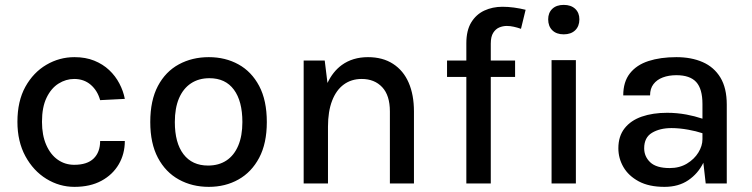

<svg xmlns="http://www.w3.org/2000/svg" viewBox="-20 -732 3002 766"><path d="M277 13.5Q217 13.5 165 -18.5Q113 -50.5 81.2 -109Q49.5 -167.5 49.5 -246Q49.5 -328.5 81.2 -385.8Q113 -443 165 -473.5Q217 -504 277 -504Q321.5 -504 356 -490Q390.5 -476 415.5 -452.5Q440.5 -429 456.2 -399Q472 -369 478 -337.5L379.5 -332.5Q369 -370.5 342 -393.8Q315 -417 276 -417Q243 -417 213.5 -398.5Q184 -380 165.8 -342.2Q147.5 -304.5 147.5 -246Q147.5 -192.5 164.5 -153.8Q181.5 -115 210.5 -94.8Q239.5 -74.5 276 -74.5Q328 -74.5 353.8 -99.8Q379.5 -125 379.5 -169.5H478Q478 -118 453.8 -76.5Q429.5 -35 384.8 -10.8Q340 13.5 277 13.5Z M810 -71.5Q853 -71.5 883.5 -91.8Q914 -112 930.5 -151Q947 -190 947 -245Q947 -328.5 913.2 -374.2Q879.5 -420 815.5 -420Q773 -420 742 -399.5Q711 -379 694.2 -340Q677.5 -301 677.5 -245Q677.5 -162 712 -116.8Q746.5 -71.5 810 -71.5ZM813 13.5Q746.5 13.5 693.5 -15.8Q640.5 -45 610 -102.5Q579.5 -160 579.5 -245Q579.5 -331.5 610 -389Q640.5 -446.5 693.5 -475.2Q746.5 -504 813 -504Q879 -504 931.2 -475.2Q983.5 -446.5 1014 -389Q1044.5 -331.5 1044.5 -245Q1044.5 -160 1014 -102.5Q983.5 -45 931.2 -15.8Q879 13.5 813 13.5Z M1288.5 -226.5V0H1191.5V-490.5H1275.5L1286.5 -401Q1308 -446.5 1343.5 -472.5Q1387 -504 1448 -504Q1507 -504 1548.2 -477.2Q1589.5 -450.5 1610.5 -402Q1631.5 -353.5 1631.5 -287.5V0H1535.5V-287.5Q1535.5 -351.5 1504.8 -384.2Q1474 -417 1423 -417Q1382 -417 1351.8 -395Q1321.5 -373 1305 -330.2Q1288.5 -287.5 1288.5 -226.5Z M2180.5 0V-492H2277.5V0ZM1840.5 -425H1763.5V-490.5H1840.5V-559.5Q1840.5 -610.5 1860 -642.5Q1879.5 -674.5 1912.2 -689.8Q1945 -705 1984.5 -705Q2007 -705 2030.8 -701.8Q2054.5 -698.5 2077 -693L2058.5 -617Q2044.5 -622 2030 -625.2Q2015.5 -628.5 2002 -628.5Q1986.5 -628.5 1972 -622.5Q1957.5 -616.5 1947.8 -601.2Q1938 -586 1938 -558V-490.5H2035V-425H1938V0H1840.5ZM2229 -595Q2200 -595 2183.5 -611.2Q2167 -627.5 2167 -655Q2167 -681 2183.5 -696.8Q2200 -712.5 2229 -712.5Q2258 -712.5 2274.8 -696.8Q2291.5 -681 2291.5 -655Q2291.5 -627.5 2274.8 -611.2Q2258 -595 2229 -595Z M2786 -83.5V-82.5Q2765 -39.5 2726 -13Q2687 13.5 2631 13.5Q2569 13.5 2528.2 -8.5Q2487.5 -30.5 2467.2 -65.5Q2447 -100.5 2447 -140.5Q2447 -188.5 2471.8 -220Q2496.5 -251.5 2540.5 -266.8Q2584.5 -282 2641.5 -282Q2680.5 -282 2718.5 -275Q2751 -269 2782.5 -258.5V-317Q2782.5 -377.5 2757.5 -404.8Q2732.5 -432 2678.5 -432Q2648 -432 2624.2 -423Q2600.5 -414 2587 -396.2Q2573.5 -378.5 2573.5 -351.5H2466.5Q2466.5 -405.5 2493 -439.2Q2519.5 -473 2567.2 -488.5Q2615 -504 2678.5 -504Q2738.5 -504 2783.5 -484.2Q2828.5 -464.5 2854 -422.8Q2879.5 -381 2879.5 -314.5V0H2795.5ZM2782.5 -200.5Q2757 -209 2726 -214.5Q2690 -221 2659 -221Q2612.5 -221 2581.2 -202.2Q2550 -183.5 2550 -140.5Q2550 -107.5 2574.2 -84.5Q2598.5 -61.5 2652 -61.5Q2691 -61.5 2720.5 -79.2Q2750 -97 2766.2 -123.5Q2782.5 -150 2782.5 -176.5Z"/></svg>

Font: Betinya Sans Medium
Style: Regular
Weight: 500
Designer: Jonathan Pinhorn
Version: Version 2.001;December 9, 2019;FontCreator 12.0.0.2547 64-bi